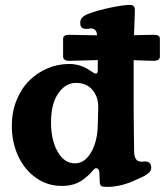

<svg xmlns="http://www.w3.org/2000/svg" viewBox="-20 -731 660 768"><path d="M27.3 -228Q27.3 -282.7 46.1 -329.6Q64.9 -376.5 96.4 -408Q127.9 -439.5 169.4 -457.3Q210.9 -475.1 256.3 -475.1Q301.8 -475.1 338.9 -449.7Q342.3 -447.8 346.7 -444.8Q351.1 -441.9 353.3 -440.4Q355.5 -439 358.4 -437.7Q361.3 -436.5 363.8 -436.5Q371.1 -436.5 371.1 -451.7V-490.7Q348.1 -490.2 310.5 -489Q272.9 -487.8 257.3 -487.8Q232.4 -487.8 232.4 -504.9V-575.2Q232.4 -584.5 238.5 -588.1Q244.6 -591.8 257.3 -591.8Q272 -591.8 308.1 -590.8Q344.2 -589.8 368.7 -589.8Q366.7 -599.6 365.7 -603.5Q361.3 -614.3 348.6 -617.2Q344.7 -617.7 334.7 -616.2Q324.7 -614.7 317.4 -616.2Q300.8 -618.2 300.8 -640.1Q300.8 -664.1 335 -676.3Q373 -690.4 423.8 -700.9Q474.6 -711.4 500.5 -711.4Q519.5 -711.4 519.5 -690.9Q519.5 -678.7 518.1 -647Q516.6 -615.2 516.1 -590.3Q529.8 -590.3 556.2 -591.1Q582.5 -591.8 594.7 -591.8Q607.4 -591.8 613.5 -588.1Q619.6 -584.5 619.6 -575.2V-504.9Q619.6 -487.8 594.7 -487.8Q584.5 -487.8 572.5 -488.3Q560.5 -488.8 543.9 -489.3Q527.3 -489.7 514.6 -490.2V-446.8V-301.8Q514.6 -246.6 515.6 -187.5Q516.6 -128.4 516.6 -125.5Q516.6 -91.3 536.1 -85.9Q543.9 -83 552.7 -84.5Q561.5 -85.9 567.9 -84.5Q578.1 -81.5 581.5 -75.4Q585 -69.3 585 -58.6Q585 -35.6 526.9 -13.2Q466.3 16.6 407.7 16.6Q390.1 16.6 384.8 12.9Q379.4 9.3 378.9 -4.4Q377.9 -22 377.9 -33.7Q377.9 -58.1 364.3 -58.1Q361.3 -58.1 358.6 -56.2Q356 -54.2 350.1 -47.4Q344.2 -40.5 339.4 -35.6Q314 -10.3 288.6 1.2Q263.2 12.7 227.1 12.7Q168.9 12.7 122.8 -20.5Q76.7 -53.7 52 -108.4Q27.3 -163.1 27.3 -228ZM279.8 -77.6Q318.4 -77.6 344.2 -121.3Q370.1 -165 371.1 -232.4L373 -302.7Q373 -344.2 349.4 -371.8Q325.7 -399.4 284.2 -399.4Q241.7 -399.4 212.9 -357.4Q184.1 -315.4 184.1 -241.7Q184.1 -170.4 210.7 -124Q237.3 -77.6 279.8 -77.6Z"/></svg>

Font: Cooper*
Style: Bold
Weight: 700
Designer: Owen Earl
Foundry: indestructible type*
Version: Version 0.001